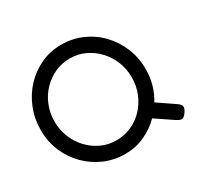

<svg xmlns="http://www.w3.org/2000/svg" viewBox="-150 -874 1111 1074"><g transform="rotate(-30 405.0 -337.5)"><path d="M759.5 -80Q780.8 -65.5 783.1 -52.2Q785.5 -39 771 -17.5Q761 -3 752 2.4Q743 7.8 732.6 5.1Q722.2 2.5 708.5 -6.5L598.5 -80.8Q553.8 -35.8 495.4 -9.4Q437 17 371 17Q299.5 17 237.1 -10.1Q174.8 -37.2 127.1 -85.5Q79.5 -133.8 52.8 -197.1Q26 -260.5 26 -332.8Q26 -407.2 52.1 -472.5Q78.2 -537.8 124.5 -587Q170.8 -636.2 231.8 -664.2Q292.8 -692.2 362.2 -692.2Q433.8 -692.2 496.1 -665.1Q558.5 -638 605.4 -589.4Q652.2 -540.8 678.9 -476Q705.5 -411.2 705.5 -336.8Q705.5 -286.2 692.1 -239.2Q678.8 -192.2 653.8 -152ZM365.2 -73.8Q417.2 -73.8 462.6 -94Q508 -114.2 542.1 -150.5Q576.2 -186.8 595.5 -234.6Q614.8 -282.5 614.8 -337.5Q614.8 -391.8 595.4 -439.5Q576 -487.2 541.5 -523.8Q507 -560.2 462.1 -580.9Q417.2 -601.5 366.2 -601.5Q315 -601.5 269.6 -580.9Q224.2 -560.2 189.8 -524.1Q155.2 -488 136 -439.9Q116.8 -391.8 116.8 -336.8Q116.8 -282.5 136.5 -234.8Q156.2 -187 190.4 -151Q224.5 -115 269.4 -94.4Q314.2 -73.8 365.2 -73.8Z"/></g></svg>

Font: Fredoka Light
Style: Regular
Weight: 300
Designer: Ben Nathan
Foundry: Milena B. Brandão, Ben Nathan
Version: Version 2.001